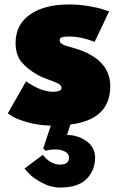

<svg xmlns="http://www.w3.org/2000/svg" viewBox="-20 -548 536 862"><path d="M174 119 208 16Q152 15 103.5 1Q55 -13 35 -26L15 -39L97 -183Q164 -136 218 -136Q256 -136 256 -153Q256 -165 242 -172.5Q228 -180 198 -190.5Q168 -201 147 -213Q101 -239 75.5 -271Q50 -303 50 -355Q50 -438 115 -483Q180 -528 290 -528Q337 -528 382 -520Q427 -512 448 -504L470 -497L405 -360Q344 -384 290 -384Q265 -384 256.5 -380Q248 -376 248 -367Q248 -363 249.5 -359.5Q251 -356 255 -353Q259 -350 262.5 -348Q266 -346 273.5 -343.5Q281 -341 286.5 -339.5Q292 -338 302 -335Q312 -332 319 -330Q475 -282 475 -161Q475 -11 296 11L281 58Q329 58 368 85.5Q407 113 407 160Q407 216 369 255Q331 294 249 294Q208 294 168 272.5Q128 251 109 230L90 209L172 147Q207 191 249 191Q290 191 290 160Q290 142 271.5 132.5Q253 123 231 123Q216 123 204.5 124.5Q193 126 190 128L186 129Z"/></svg>

Font: Spartan MB
Style: Regular
Weight: 900
Designer: Matt Bailey
Foundry: Matt Bailey
Version: Version 001.001